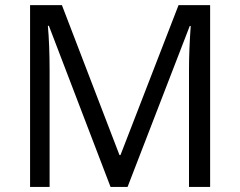

<svg xmlns="http://www.w3.org/2000/svg" viewBox="-20 -734 943 754"><path d="M414.1 0 171.9 -632.8H168Q174.8 -557.6 174.8 -454.1V0H98.1V-713.9H223.1L449.2 -125H453.1L681.2 -713.9H805.2V0H722.2V-460Q722.2 -539.1 729 -631.8H725.1L481 0Z"/></svg>

Font: f04975060
Style: Regular
Weight: 400
Foundry: Ascender Corporation
Version: Version 1.10